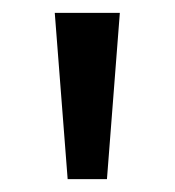

<svg xmlns="http://www.w3.org/2000/svg" viewBox="-20 -734 271 298"><path d="M166 -714 146 -456H85L65 -714Z"/></svg>

Font: Noto Sans Sundanese Medium
Style: Regular
Weight: 500
Version: Version 2.003